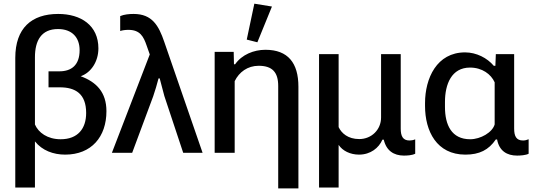

<svg xmlns="http://www.w3.org/2000/svg" viewBox="-20 -835 2928 1049"><path d="M63.5 189.5H170.9V-62.5C210.4 -12.7 271.5 9.8 335.9 9.8C480 9.8 561.5 -87.9 561.5 -227.5C561.5 -330.6 507.3 -386.7 420.9 -418.5C477.1 -438 517.6 -498 517.6 -570.8C517.6 -696.3 422.4 -758.8 297.9 -758.8C152.3 -758.8 63.5 -681.2 63.5 -518.6ZM311.5 -74.2C238.8 -74.2 189.9 -110.8 170.9 -154.8V-522C170.9 -613.3 205.6 -676.3 296.9 -676.3C374 -676.3 415 -629.9 415 -561C415 -479 370.1 -445.3 304.2 -445.3H245.1V-357.9H306.6C392.1 -357.9 450.7 -322.8 450.7 -217.8C450.7 -132.3 405.3 -74.2 311.5 -74.2Z M591.3 0H702.1L816.9 -308.6C827.6 -339.4 837.9 -375 846.2 -406.7H852.5C860.4 -376 869.6 -340.3 877.9 -310.5L981 0H1086.9L877.4 -606.4C847.2 -694.8 811.5 -758.8 710 -758.8C686 -758.8 658.2 -756.3 636.7 -747.1V-665.5C649.4 -669.9 665.5 -671.9 681.6 -671.9C745.1 -671.9 764.2 -635.7 781.2 -585.9L798.3 -537.6Z M1500 194.3H1610.4V-361.3C1610.4 -490.7 1553.7 -563 1430.2 -563C1366.7 -563 1301.3 -536.6 1264.6 -483.9H1258.3L1256.8 -551.8H1152.8V0H1262.2V-391.6C1286.6 -441.4 1333 -475.6 1393.1 -475.6C1467.3 -475.6 1500 -440.9 1500 -365.2ZM1386.2 -604 1465.8 -799.3 1369.6 -814.9 1328.1 -618.7Z M1723.1 189.5H1830.1V-43.5C1851.6 -10.7 1894 9.8 1941.4 9.8C2004.4 9.8 2049.8 -26.9 2069.3 -71.8H2076.7C2090.8 -11.7 2131.3 14.6 2186 15.1C2205.1 15.1 2231 13.7 2248.5 4.9V-73.7C2237.8 -69.3 2227.1 -67.4 2217.3 -67.4C2180.2 -67.4 2169.4 -92.8 2169.4 -132.3V-539.1H2062V-192.9C2062 -126 2009.3 -75.2 1942.9 -75.2C1880.9 -75.2 1845.7 -107.4 1830.1 -140.6V-539.1H1723.1Z M2522.5 9.8C2599.1 9.8 2649.9 -15.6 2689 -73.2H2695.8C2707.5 -9.8 2750.5 15.1 2805.2 15.1C2822.3 15.1 2853.5 13.2 2868.2 4.9V-74.2C2857.9 -69.8 2847.7 -67.4 2837.9 -67.4C2799.8 -67.4 2789.1 -92.3 2789.1 -132.8V-539.1H2689L2686.5 -475.6H2677.7C2642.1 -518.1 2583 -548.8 2521 -548.8C2366.2 -548.8 2302.2 -407.2 2302.2 -271.5V-256.3C2302.2 -118.7 2365.7 9.8 2522.5 9.8ZM2548.8 -74.2C2446.8 -74.2 2411.1 -152.8 2411.1 -250.5V-277.8C2411.1 -375 2446.8 -465.8 2547.9 -465.8C2614.3 -465.8 2662.6 -429.7 2682.6 -385.3V-155.3C2670.4 -111.8 2606 -74.2 2548.8 -74.2Z"/></svg>

Font: Winston Medium
Style: Regular
Weight: 500
Designer: Vernon Adams, Kim Jin-seong, David Berlow, Cristiano Sobral
Foundry: The Winston Project Authors
Version: Version 3.004